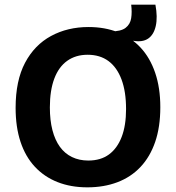

<svg xmlns="http://www.w3.org/2000/svg" viewBox="-20 -790 756 824"><path d="M552 -615 458 -624 454 -655Q499 -655 519 -670.5Q539 -686 543 -712Q547 -738 543 -770H647Q657 -716 648.5 -678.5Q640 -641 616 -624.5Q592 -608 552 -615ZM355 14Q284 14 227 -8.5Q170 -31 129.5 -74.5Q89 -118 68 -181.5Q47 -245 47 -327Q47 -444 87.5 -520.5Q128 -597 199 -635.5Q270 -674 360 -674Q430 -674 486.5 -651.5Q543 -629 583.5 -585.5Q624 -542 646 -477.5Q668 -413 668 -330Q668 -245 646 -181Q624 -117 583 -73.5Q542 -30 484 -8Q426 14 355 14ZM359 -101Q412 -101 447.5 -127Q483 -153 502 -202Q521 -251 521 -322Q521 -397 501.5 -449Q482 -501 445.5 -528Q409 -555 356 -555Q305 -555 268.5 -529Q232 -503 213 -452.5Q194 -402 194 -329Q194 -274 205 -231.5Q216 -189 237 -160Q258 -131 289 -116Q320 -101 359 -101Z"/></svg>

Font: Bricolage Grotesque 24pt
Style: Bold
Weight: 700
Designer: Mathieu Triay
Foundry: Atelier Triay
Version: Version 1.001;gftools[0.9.33.dev8+g029e19f]